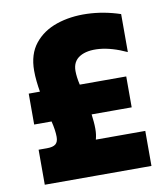

<svg xmlns="http://www.w3.org/2000/svg" viewBox="-79 -760 719 826"><g transform="rotate(-10 280.5 -346.5)"><path d="M50 -263Q50 -297 50 -330.5Q50 -364 50 -398Q62 -398 74.5 -398Q87 -398 99 -398Q95 -421 92.5 -445Q90 -469 90 -491Q90 -563 126.5 -608.5Q163 -654 223.5 -674.5Q284 -695 356.5 -692.5Q429 -690 501 -666Q501 -625 501 -583Q501 -541 501 -500Q436 -530 382.5 -534.5Q329 -539 297 -520Q265 -501 265 -459Q265 -446 267 -430.5Q269 -415 273 -398Q323 -398 374.5 -398Q426 -398 476 -398Q476 -364 476 -330.5Q476 -297 476 -263Q433 -263 389 -263Q345 -263 301 -263Q303 -247 304.5 -231Q306 -215 306 -199Q306 -186 304.5 -175Q303 -164 300 -153Q353 -153 408 -153Q463 -153 516 -153Q516 -116 516 -77Q516 -38 516 0Q401 0 283.5 0Q166 0 50 0Q50 -38 50 -77Q50 -116 50 -153Q59 -153 68.5 -153Q78 -153 87 -153Q113 -153 124.5 -162.5Q136 -172 136 -194Q136 -208 133.5 -225.5Q131 -243 126 -263Q107 -263 88 -263Q69 -263 50 -263Z"/></g></svg>

Font: Tilt Warp
Style: Regular
Weight: 400
Designer: Andy Clymer
Foundry: Andy Clymer
Version: Version 1.000